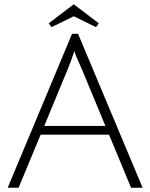

<svg xmlns="http://www.w3.org/2000/svg" viewBox="-20 -878 703 898"><path d="M170 -248 67 0H16L317 -720H345L647 0H593L490 -248ZM328 -640Q327 -639 324 -628Q310 -585 297 -555L187 -289H473L363 -554Q328 -630 328 -640ZM325 -802 221 -751 208 -769 325 -858 442 -769 429 -751Z"/></svg>

Font: Julius Sans One
Style: Regular
Weight: 400
Designer: Luciano Vergara
Foundry: LatinoType
Version: Version 1.001